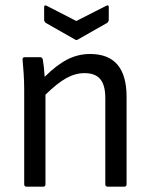

<svg xmlns="http://www.w3.org/2000/svg" viewBox="-20 -702 568 722"><path d="M80 0Q71 0 71 -9V-366Q71 -394 69 -425.5Q67 -457 65 -476Q63 -487 74 -487H131Q139 -487 141 -478Q143 -467 145 -449Q147 -431 148 -413Q192 -457 232.5 -478Q273 -499 319 -499Q456 -499 456 -338V-9Q456 0 447 0H385Q376 0 376 -9V-333Q376 -382 357 -404.5Q338 -427 298 -427Q263 -427 229 -408Q195 -389 151 -346V-9Q151 0 142 0ZM261 -554 152 -616Q146 -621 146 -628V-676Q146 -685 156 -680L267 -623L379 -680Q389 -685 389 -676V-628Q389 -621 383 -616L274 -554Q268 -549 261 -554Z"/></svg>

Font: Sofia Sans Semi Condensed
Style: Regular
Weight: 400
Designer: Botio Nikoltchev, Ani Petrova
Foundry: lettersoup
Version: Version 4.100; ttfautohint (v1.8.4.7-5d5b)